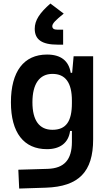

<svg xmlns="http://www.w3.org/2000/svg" viewBox="-20 -837 626 1090"><path d="M88.9 233.4 240.2 228.5C427.2 222.2 508.8 138.7 508.8 -45.9V-517.6H397.9L389.6 -423.8H381.3C370.6 -491.2 326.2 -527.3 247.1 -527.3C115.2 -527.3 42 -431.2 42 -256.3C42 -83.5 115.2 9.8 246.6 9.8C321.8 9.8 369.1 -26.4 377.9 -93.8H388.2V-30.3C387.7 68.4 346.2 118.7 250 121.6L84 126.5ZM388.2 -265.6V-251.5C388.2 -148.4 355.5 -100.1 277.8 -100.1C203.1 -100.1 164.1 -153.3 164.1 -256.3C164.1 -360.4 204.1 -417.5 277.8 -417.5C351.1 -417.5 388.2 -368.2 388.2 -265.6ZM266.1 -816.9C204.6 -763.2 177.2 -721.2 177.2 -673.8C177.2 -611.8 218.3 -583.5 307.6 -583.5H338.4V-668.5H306.6C286.1 -668.5 276.9 -674.8 276.9 -688.5C276.9 -703.1 294.4 -721.7 341.8 -759.8Z"/></svg>

Font: Cascadia Code PL SemiBold
Style: Regular
Weight: 600
Monospace: yes
Designer: Aaron Bell
Foundry: Saja Typeworks
Version: Version 2404.023